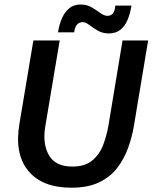

<svg xmlns="http://www.w3.org/2000/svg" viewBox="-20 -832 686 863"><path d="M300.8 11.7Q169.2 11.7 106.7 -64.6Q44.2 -140.8 67.5 -276.7L130 -650H248.3L183.3 -262.5Q170.8 -185 200 -134.2Q229.2 -83.3 305 -83.3Q362.5 -83.3 395.4 -111.3Q428.3 -139.2 444.2 -181.7Q460 -224.2 467.5 -268.3L530.8 -650H645.8L581.7 -265Q573.3 -215.8 555.8 -167.1Q538.3 -118.3 507.1 -77.5Q475.8 -36.7 425.4 -12.5Q375 11.7 300.8 11.7ZM240.8 -686.7Q245.8 -719.2 257.5 -747.5Q269.2 -775.8 290 -793.8Q310.8 -811.7 342.5 -811.7Q370.8 -811.7 392.5 -798.8Q414.2 -785.8 431.3 -773.3Q448.3 -760.8 463.3 -760.8Q477.5 -760.8 486.7 -770.8Q495.8 -780.8 498.3 -806.7H570.8Q565.8 -773.3 554.2 -744.6Q542.5 -715.8 521.7 -698.8Q500.8 -681.7 469.2 -681.7Q441.7 -681.7 420 -694.2Q398.3 -706.7 381.7 -719.6Q365 -732.5 351.7 -732.5Q319.2 -732.5 313.3 -686.7Z"/></svg>

Font: Familjen Grotesk GF Medium
Style: Italic
Weight: 500
Designer: Anders Wikstroem, Jonas Baeckman, Matilda Gysing, Kristian Moeller
Foundry: Familjen STHML AB
Version: Version 2.000; Beta; Release 4; Build 6